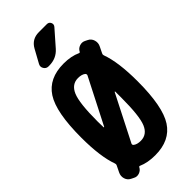

<svg xmlns="http://www.w3.org/2000/svg" viewBox="-305 -1030 1110 1110"><g transform="rotate(-45 250.0 -475.0)"><path d="M277.3 -969.7H342.8Q359.4 -969.7 366.2 -955.1Q373 -940.4 362.3 -927.7L278.3 -832Q241.2 -790 182.6 -790H176.8Q158.2 -790 148.4 -806.6Q138.7 -823.2 148.4 -839.8L192.4 -919.9Q219.7 -969.7 277.3 -969.7ZM250 -108.4Q301.8 -108.4 324.2 -161.6Q346.7 -214.8 346.7 -365.2V-414.1Q346.7 -416 345.2 -416Q343.8 -416 342.8 -415L200.2 -134.8Q197.3 -127 204.1 -121.1Q220.7 -108.4 250 -108.4ZM153.3 -316.4Q153.3 -314.5 154.8 -314.5Q156.2 -314.5 157.2 -315.4L299.8 -594.7Q302.7 -602.5 295.9 -609.4Q279.3 -622.1 250 -622.1Q198.2 -622.1 175.3 -568.4Q152.3 -514.6 152.3 -365.2Q152.3 -356.4 152.8 -339.8Q153.3 -323.2 153.3 -316.4ZM449.2 -624Q445.3 -617.2 448.2 -609.4Q480.5 -521.5 480.5 -365.2Q480.5 -158.2 425.8 -74.2Q371.1 9.8 250 9.8Q188.5 9.8 144.5 -9.8Q139.6 -12.7 135.7 -6.8Q127 10.7 107.4 17.6Q87.9 24.4 70.3 14.6L56.6 7.8Q35.2 -2 28.3 -24.4Q21.5 -46.9 32.2 -68.4L50.8 -106.4Q54.7 -113.3 51.8 -121.1Q19.5 -209 19.5 -365.2Q19.5 -572.3 74.2 -656.2Q128.9 -740.2 250 -740.2Q311.5 -740.2 355.5 -719.7Q360.4 -716.8 364.3 -722.7Q373 -740.2 392.6 -747.1Q412.1 -753.9 429.7 -745.1L443.4 -738.3Q464.8 -728.5 471.7 -705.6Q478.5 -682.6 467.8 -662.1Z"/></g></svg>

Font: Rounded Mgen+ 2m bold
Style: Bold
Weight: 700
Designer: [Source Han Sans]
Ryoko NISHIZUKA  (kana & ideographs); Paul D. Hunt (Latin, Greek & Cyrillic); Wenlong ZHANG  (bopomofo
Version: Version 1.059.20150602